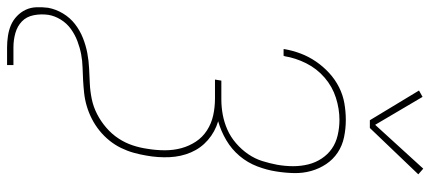

<svg xmlns="http://www.w3.org/2000/svg" viewBox="-360 -645 1217 543"><g transform="rotate(90 248.5 -373.5)"><path d="M317 -811 233 -950 251 -960 330 -826 454 -962 470 -948 339 -811ZM111 215Q95 215 78.5 212.5Q62 210 48 204Q34 198 22.5 187Q11 176 4.5 162Q-2 148 -2.5 131.5Q-3 115 -1 99Q3 77 15 57Q27 37 45 23Q63 9 84.5 0.5Q106 -8 127.5 -12Q149 -16 170.5 -17Q192 -18 213.5 -19Q235 -20 257 -24.5Q279 -29 299.5 -39.5Q320 -50 338 -65.5Q356 -81 368.5 -100Q381 -119 388 -140Q395 -161 398 -183Q402 -207 402 -231.5Q402 -256 396 -278Q390 -300 377.5 -319Q365 -338 345.5 -350.5Q326 -363 303 -368Q280 -373 255 -373H202L205 -391H258Q280 -391 301.5 -395Q323 -399 343.5 -408Q364 -417 382 -432.5Q400 -448 413 -467Q426 -486 432.5 -507Q439 -528 443 -549Q447 -572 447 -594Q447 -616 442 -636.5Q437 -657 425.5 -674.5Q414 -692 397.5 -703.5Q381 -715 359.5 -720Q338 -725 316 -725Q285 -725 253.5 -715Q222 -705 196.5 -683Q171 -661 156 -631Q141 -601 136 -570Q135 -569 135 -568.5Q135 -568 135 -567H116Q116 -568 116 -569Q116 -570 116 -570Q120 -593 128.5 -615.5Q137 -638 151 -658.5Q165 -679 183.5 -696Q202 -713 224 -724Q246 -735 269.5 -739Q293 -743 316 -743Q341 -743 365 -738Q389 -733 408.5 -720Q428 -707 441 -687.5Q454 -668 460.5 -645Q467 -622 466.5 -597Q466 -572 462 -547Q458 -520 447.5 -492.5Q437 -465 418 -442.5Q399 -420 373.5 -405Q348 -390 320 -382Q350 -373 373 -353Q396 -333 408 -305Q420 -277 421.5 -244.5Q423 -212 417 -179Q414 -161 409 -143Q404 -125 395.5 -107.5Q387 -90 374.5 -74.5Q362 -59 346.5 -46.5Q331 -34 313.5 -25Q296 -16 277.5 -10.5Q259 -5 240.5 -3Q222 -1 204 0Q186 1 167.5 1.5Q149 2 130.5 5.5Q112 9 93.5 16Q75 23 59 34.5Q43 46 32.5 63Q22 80 19 98Q16 119 20 139.5Q24 160 37.5 173Q51 186 70.5 191.5Q90 197 111 197H161V215Z"/></g></svg>

Font: Iosevka SS04 Thin
Style: Italic
Weight: 100
Italic angle: -9°
Monospace: yes
Designer: Belleve Invis
Foundry: Belleve Invis
Version: Version 19.0.0; ttfautohint (v1.8.4)